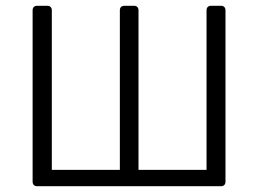

<svg xmlns="http://www.w3.org/2000/svg" viewBox="-20 -644 894 664"><path d="M92.8 -608.4V-15.6C92.8 -5.9 98.6 0 108.4 0H744.1C753.9 0 759.8 -5.9 759.8 -15.6V-608.4C759.8 -618.2 753.9 -624 744.1 -624H710C700.2 -624 694.3 -618.2 694.3 -608.4V-56.6H459V-608.4C459 -618.2 453.1 -624 443.4 -624H410.2C400.4 -624 394.5 -618.2 394.5 -608.4V-56.6H159.2V-608.4C159.2 -618.2 153.3 -624 143.6 -624H108.4C98.6 -624 92.8 -618.2 92.8 -608.4Z"/></svg>

Font: Ed Sans Neue Light
Style: Regular
Weight: 300
Designer: Stephen Hutchings
Version: Version 1.004;PS 001.004;hotconv 1.0.88;makeotf.lib2.5.64775